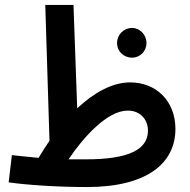

<svg xmlns="http://www.w3.org/2000/svg" viewBox="-20 -743 767 776"><path d="M331 13C574 13 689 -83 689 -222C689 -335 611 -410 506 -410C433 -410 359 -368 292 -305L277 -723H163L180 -174C165 -152 150 -129 136 -105C102 -108 67 -112 28 -116L15 -6C91 5 217 13 331 13ZM514 -510C546 -510 572 -536 572 -569C572 -602 546 -630 514 -630C479 -630 453 -602 453 -569C453 -536 479 -510 514 -510ZM496 -296C551 -296 578 -256 578 -215C578 -139 501 -99 328 -99C303 -99 279 -99 257 -99C316 -187 413 -296 496 -296Z"/></svg>

Font: Noto Sans Arabic Cond SemBd
Style: Regular
Weight: 600
Width: 3
Designer: Monotype Design Team, Nadine Chahine, Nizar Qandah and Khaled Hosny
Foundry: Monotype Imaging Inc.
Version: Version 2.012